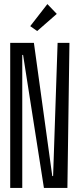

<svg xmlns="http://www.w3.org/2000/svg" viewBox="-20 -920 384 940"><path d="M212 -900 258 -852 162 -768 128 -792ZM320 -710H262L240 -58H236L146 -710H30V0H89V-651H93L195 0H310Z"/></svg>

Font: Bahiana
Style: Regular
Weight: 400
Designer: Pablo Cosgaya & Dani Raskovsky
Foundry: Pablo Cosgaya & Dani Raskovsky
Version: Version 1.005